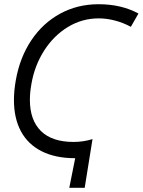

<svg xmlns="http://www.w3.org/2000/svg" viewBox="-20 -750 676 909"><path d="M46 -276.5Q46 -321 55 -371Q74 -478 128.2 -559.2Q182.5 -640.5 264.5 -685.2Q346.5 -730 447 -730Q554.5 -730 635.5 -686L599.5 -623Q563.5 -642.5 524.2 -652.8Q485 -663 447.5 -663Q368.5 -663 301.2 -622Q234 -581 189 -510.5Q144 -440 129 -354Q121.5 -313 121.5 -277.5Q121.5 -181 174 -129.5Q226.5 -78 328 -78Q375 -78 418 -91.5L381 139H308L336 -1Q242.5 -1 177.5 -33.8Q112.5 -66.5 79.2 -128.2Q46 -190 46 -276.5Z"/></svg>

Font: JuliaMono SemiBoldItalic
Style: Regular
Weight: 600
Italic angle: -9°
Monospace: yes
Designer: cormullion
Foundry: corm
Version: Version 0.049; ttfautohint (v1.8.4)